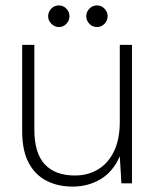

<svg xmlns="http://www.w3.org/2000/svg" viewBox="-20 -678 580 710"><path d="M249 12Q194 12 152 -9.5Q110 -31 86 -76Q62 -121 62 -193V-512H107V-199Q107 -112 145.5 -70.5Q184 -29 257 -29Q305 -29 342.5 -51.5Q380 -74 401.5 -118.5Q423 -163 423 -228V-512H468V0H429L423 -100Q398 -43 352 -15.5Q306 12 249 12ZM198 -578Q182 -578 170 -590Q158 -602 158 -618Q158 -634 169.5 -646Q181 -658 198 -658Q214 -658 225.5 -646Q237 -634 237 -618Q237 -602 225.5 -590Q214 -578 198 -578ZM339 -578Q322 -578 310.5 -590Q299 -602 299 -618Q299 -634 310.5 -646Q322 -658 339 -658Q355 -658 366.5 -646Q378 -634 378 -618Q378 -602 366.5 -590Q355 -578 339 -578Z"/></svg>

Font: DM Sans 12pt ExtraLight
Style: Regular
Weight: 250
Version: Version 4.004;gftools[0.9.30]